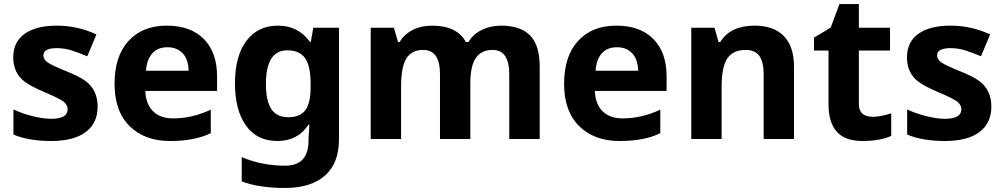

<svg xmlns="http://www.w3.org/2000/svg" viewBox="-20 -682 4922 942"><path d="M45.9 -22V-145Q87.4 -125.5 139.4 -112.3Q191.4 -99.1 231 -99.1Q312 -99.1 312 -146Q312 -163.6 296.6 -179.2Q281.2 -194.8 206.1 -226.6Q130.9 -258.3 101.6 -280.8Q44.9 -323.7 44.9 -400.1Q44.9 -476.6 101.3 -516.4Q157.7 -556.2 258.8 -556.2Q359.9 -556.2 453.1 -513.2L408.2 -405.8Q367.2 -423.3 331.5 -434.6Q295.9 -445.8 258.8 -445.8Q192.9 -445.8 192.9 -410.2Q192.9 -390.1 214.1 -375.5Q235.4 -360.8 303.2 -333.5Q371.1 -306.2 400.9 -283.7Q459 -239.7 459 -158.9Q459 -78.1 400.6 -34.2Q342.3 9.8 231.2 9.8Q120.1 9.8 45.9 -22Z M1044.9 -308.1V-235.8H692.9Q695.3 -172.4 730.5 -136.7Q765.6 -101.1 829.1 -101.1Q922.9 -101.1 1014.2 -144V-28.8Q937 9.8 813.7 9.8Q690.4 9.8 616.2 -63Q542 -135.7 542 -271Q542 -406.2 610.6 -481.2Q679.2 -556.2 797.6 -556.2Q916 -556.2 980.5 -490.2Q1044.9 -424.3 1044.9 -308.1ZM696.3 -335H905.3Q904.3 -390.1 876.5 -420.2Q848.6 -450.2 801.3 -450.2Q753.9 -450.2 727.1 -420.2Q700.2 -390.1 696.3 -335Z M1643.1 1Q1643.1 118.7 1574.5 179.4Q1505.9 240.2 1378.2 240.2Q1250.5 240.2 1166 208V88.9Q1265.1 130.9 1379.4 130.9Q1493.7 130.9 1493.7 6.8V-3.9L1498 -70.8H1493.7Q1441.4 9.8 1341.1 9.8Q1240.7 9.8 1186.8 -65.9Q1132.8 -141.6 1132.8 -273.9Q1132.8 -406.2 1188.7 -481.2Q1244.6 -556.2 1344 -556.2Q1443.4 -556.2 1501 -476.1H1504.9L1517.1 -545.9H1643.1ZM1503.9 -252.9V-271Q1503.9 -358.4 1476.8 -396.7Q1449.7 -435.1 1389.6 -435.1Q1284.7 -435.1 1284.7 -270Q1284.7 -188 1310.8 -147.5Q1336.9 -106.9 1394.5 -106.9Q1452.1 -106.9 1478 -141.4Q1503.9 -175.8 1503.9 -252.9Z M2478.5 -318.8Q2478.5 -437 2396.5 -437Q2341.8 -437 2314.7 -397.9Q2287.6 -358.9 2287.6 -273.9V0H2138.7V-318.8Q2138.7 -437 2056.6 -437Q1999.5 -437 1973.6 -395Q1947.8 -353 1947.8 -256.8V0H1798.8V-545.9H1912.6L1932.6 -476.1H1940.9Q1962.9 -513.7 2004.4 -534.9Q2045.9 -556.2 2099.6 -556.2Q2222.2 -556.2 2265.6 -476.1H2278.8Q2300.8 -514.2 2343.5 -535.2Q2386.2 -556.2 2439.9 -556.2Q2532.7 -556.2 2580.3 -508.5Q2627.9 -460.9 2627.9 -356V0H2478.5Z M3250.5 -308.1V-235.8H2898.4Q2900.9 -172.4 2936 -136.7Q2971.2 -101.1 3034.7 -101.1Q3128.4 -101.1 3219.7 -144V-28.8Q3142.6 9.8 3019.3 9.8Q2896 9.8 2821.8 -63Q2747.6 -135.7 2747.6 -271Q2747.6 -406.2 2816.2 -481.2Q2884.8 -556.2 3003.2 -556.2Q3121.6 -556.2 3186 -490.2Q3250.5 -424.3 3250.5 -308.1ZM2901.9 -335H3110.8Q3109.9 -390.1 3082 -420.2Q3054.2 -450.2 3006.8 -450.2Q2959.5 -450.2 2932.6 -420.2Q2905.8 -390.1 2901.9 -335Z M3681.6 -556.2Q3776.9 -556.2 3826.2 -504.6Q3875.5 -453.1 3875.5 -356V0H3726.6V-318.8Q3726.6 -377.9 3705.6 -407.5Q3684.6 -437 3638.7 -437Q3576.2 -437 3548.3 -395.3Q3520.5 -353.5 3520.5 -256.8V0H3371.6V-545.9H3485.4L3505.4 -476.1H3513.7Q3564 -556.2 3681.6 -556.2Z M4193.8 -170.9Q4193.8 -108.9 4263.7 -108.9Q4297.9 -108.9 4352.5 -126V-15.1Q4296.9 9.8 4211.7 9.8Q4126.5 9.8 4085.7 -35.4Q4044.9 -80.6 4044.9 -170.9V-434.1H3973.6V-497.1L4055.7 -546.9L4098.6 -662.1H4193.8V-545.9H4346.7V-434.1H4193.8Z M4430.7 -22V-145Q4472.2 -125.5 4524.2 -112.3Q4576.2 -99.1 4615.7 -99.1Q4696.8 -99.1 4696.8 -146Q4696.8 -163.6 4681.4 -179.2Q4666 -194.8 4590.8 -226.6Q4515.6 -258.3 4486.3 -280.8Q4429.7 -323.7 4429.7 -400.1Q4429.7 -476.6 4486.1 -516.4Q4542.5 -556.2 4643.6 -556.2Q4744.6 -556.2 4837.9 -513.2L4793 -405.8Q4752 -423.3 4716.3 -434.6Q4680.7 -445.8 4643.6 -445.8Q4577.6 -445.8 4577.6 -410.2Q4577.6 -390.1 4598.9 -375.5Q4620.1 -360.8 4688 -333.5Q4755.9 -306.2 4785.6 -283.7Q4843.8 -239.7 4843.8 -158.9Q4843.8 -78.1 4785.4 -34.2Q4727.1 9.8 4616 9.8Q4504.9 9.8 4430.7 -22Z"/></svg>

Font: NotoSans-Bold
Style: Bold
Weight: 700
Designer: Monotype Design team
Foundry: Monotype Imaging Inc.
Version: Version 1.04